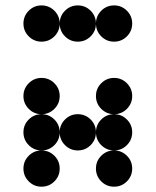

<svg xmlns="http://www.w3.org/2000/svg" viewBox="-20 -704 587 724"><path d="M205.1 -341.8Q205.1 -313.5 185.1 -293.5Q165 -273.4 136.7 -273.4Q108.4 -273.4 88.4 -293.5Q68.4 -313.5 68.4 -341.8Q68.4 -370.1 88.4 -390.1Q108.4 -410.2 136.7 -410.2Q165 -410.2 185.1 -390.1Q205.1 -370.1 205.1 -341.8ZM478.5 -341.8Q478.5 -313.5 458.5 -293.5Q438.5 -273.4 410.2 -273.4Q381.8 -273.4 361.8 -293.5Q341.8 -313.5 341.8 -341.8Q341.8 -370.1 361.8 -390.1Q381.8 -410.2 410.2 -410.2Q438.5 -410.2 458.5 -390.1Q478.5 -370.1 478.5 -341.8ZM205.1 -205.1Q205.1 -176.8 185.1 -156.7Q165 -136.7 136.7 -136.7Q108.4 -136.7 88.4 -156.7Q68.4 -176.8 68.4 -205.1Q68.4 -233.4 88.4 -253.4Q108.4 -273.4 136.7 -273.4Q165 -273.4 185.1 -253.4Q205.1 -233.4 205.1 -205.1ZM341.8 -205.1Q341.8 -176.8 321.8 -156.7Q301.8 -136.7 273.4 -136.7Q245.1 -136.7 225.1 -156.7Q205.1 -176.8 205.1 -205.1Q205.1 -233.4 225.1 -253.4Q245.1 -273.4 273.4 -273.4Q301.8 -273.4 321.8 -253.4Q341.8 -233.4 341.8 -205.1ZM478.5 -205.1Q478.5 -176.8 458.5 -156.7Q438.5 -136.7 410.2 -136.7Q381.8 -136.7 361.8 -156.7Q341.8 -176.8 341.8 -205.1Q341.8 -233.4 361.8 -253.4Q381.8 -273.4 410.2 -273.4Q438.5 -273.4 458.5 -253.4Q478.5 -233.4 478.5 -205.1ZM205.1 -68.4Q205.1 -40 185.1 -20Q165 0 136.7 0Q108.4 0 88.4 -20Q68.4 -40 68.4 -68.4Q68.4 -96.7 88.4 -116.7Q108.4 -136.7 136.7 -136.7Q165 -136.7 185.1 -116.7Q205.1 -96.7 205.1 -68.4ZM478.5 -68.4Q478.5 -40 458.5 -20Q438.5 0 410.2 0Q381.8 0 361.8 -20Q341.8 -40 341.8 -68.4Q341.8 -96.7 361.8 -116.7Q381.8 -136.7 410.2 -136.7Q438.5 -136.7 458.5 -116.7Q478.5 -96.7 478.5 -68.4ZM205.1 -615.2Q205.1 -586.9 185.1 -566.9Q165 -546.9 136.7 -546.9Q108.4 -546.9 88.4 -566.9Q68.4 -586.9 68.4 -615.2Q68.4 -643.6 88.4 -663.6Q108.4 -683.6 136.7 -683.6Q165 -683.6 185.1 -663.6Q205.1 -643.6 205.1 -615.2ZM341.8 -615.2Q341.8 -586.9 321.8 -566.9Q301.8 -546.9 273.4 -546.9Q245.1 -546.9 225.1 -566.9Q205.1 -586.9 205.1 -615.2Q205.1 -643.6 225.1 -663.6Q245.1 -683.6 273.4 -683.6Q301.8 -683.6 321.8 -663.6Q341.8 -643.6 341.8 -615.2ZM478.5 -615.2Q478.5 -586.9 458.5 -566.9Q438.5 -546.9 410.2 -546.9Q381.8 -546.9 361.8 -566.9Q341.8 -586.9 341.8 -615.2Q341.8 -643.6 361.8 -663.6Q381.8 -683.6 410.2 -683.6Q438.5 -683.6 458.5 -663.6Q478.5 -643.6 478.5 -615.2Z"/></svg>

Font: DatDot
Style: Bold
Weight: 700
Designer: GGBot
Version: 1.00